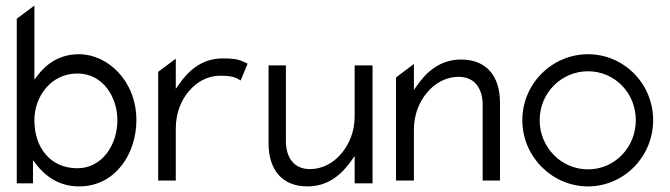

<svg xmlns="http://www.w3.org/2000/svg" viewBox="-20 -656 2396 687"><path d="M40 0H98V-83L107 -71C141 -26 191 11 263 11C393 11 468 -106 468 -226C468 -368 364 -462 263 -462C192 -462 145 -427 112 -383L103 -371V-636L40 -589ZM103 -226C103 -309 161 -393 257 -393C349 -393 400 -308 400 -226C400 -137 345 -54 257 -54C160 -54 103 -128 103 -226Z M546 -10H609V-196C609 -253 629 -299 657 -331C682 -360 719 -385 769 -385C810 -385 824 -379 841 -368L866 -428C841 -440 832 -447 777 -447C701 -447 653 -402 618 -351L609 -338V-446L546 -399Z M941 -143C941 -50 988 11 1080 11C1156 11 1205 -34 1240 -85L1249 -98V0H1313V-422H1249V-240C1249 -183 1228 -137 1200 -105C1175 -76 1138 -51 1088 -51C1030 -51 1003 -95 1003 -151V-422H941Z M1397 -10H1461V-192C1461 -249 1482 -295 1510 -327C1535 -356 1572 -381 1622 -381C1680 -381 1707 -337 1707 -281V-10H1769V-289C1769 -382 1722 -443 1630 -443C1554 -443 1505 -398 1470 -347L1461 -334V-427L1397 -379Z M1849 -226C1849 -95 1956 11 2084 11C2212 11 2317 -95 2317 -226C2317 -357 2212 -462 2084 -462C1956 -462 1849 -357 1849 -226ZM1911 -226C1911 -324 1989 -401 2084 -401C2179 -401 2255 -324 2255 -226C2255 -128 2179 -50 2084 -50C1989 -50 1911 -128 1911 -226Z"/></svg>

Font: Charger Sport
Style: Lit
Weight: 300
Designer: Jasper
Foundry: Cannot Into Space Fonts
Version: Version 1.1